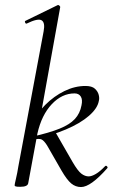

<svg xmlns="http://www.w3.org/2000/svg" viewBox="-20 -746 457 775"><path d="M62 8Q48 8 43.5 6.5Q39 5 39 2Q39 -2 44.5 -25Q50 -48 54 -74L156 -619Q163 -655 148 -664Q133 -673 88 -651Q84 -649 81.5 -655Q79 -661 83 -662L212 -725Q216 -727 220 -723Q224 -719 223 -717L131 -207L94 -7Q92 8 62 8ZM307 9Q285 9 267.5 -5.5Q250 -20 228 -58L170 -159Q158 -178 148 -183Q138 -188 113 -182L204 -212L273 -92Q294 -56 308.5 -45Q323 -34 338 -34Q350 -34 367 -44Q384 -54 404 -75Q408 -79 412 -74.5Q416 -70 413 -67Q346 9 307 9ZM113 -182V-195Q179 -210 220 -226.5Q261 -243 282 -265.5Q303 -288 309 -321Q314 -344 306 -356.5Q298 -369 281 -369Q230 -369 189 -325.5Q148 -282 131 -207L104 -243Q128 -288 163 -323Q198 -358 240 -378.5Q282 -399 325 -399Q351 -399 363 -388Q375 -377 378.5 -363Q382 -349 379 -339Q374 -309 339 -278.5Q304 -248 246 -223.5Q188 -199 113 -182Z"/></svg>

Font: Cormorant
Style: Italic
Weight: 400
Italic angle: -10°
Designer: Christian Thalmann (Catharsis Fonts)
Foundry: Catharsis Fonts
Version: Version 4.000